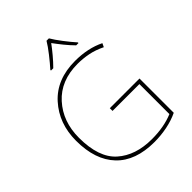

<svg xmlns="http://www.w3.org/2000/svg" viewBox="-262 -1091 1244 1244"><g transform="rotate(-45 360.0 -469.5)"><path d="M367 -350V-325H613V-50Q530 -15 419 -15Q269 -15 179.5 -94.5Q90 -174 90 -356Q90 -504 179 -602.5Q268 -701 423 -701Q471 -701 519.5 -691.5Q568 -682 619 -657L631 -682Q542 -726 424 -726Q255 -726 159 -619.5Q63 -513 63 -355Q63 -180 153.5 -85Q244 10 417 10Q476 10 533.5 -1.5Q591 -13 639 -36V-350ZM408 -949H386Q368 -918 333 -873.5Q298 -829 270 -798V-792H291Q319 -820 347.5 -854Q376 -888 397 -917Q418 -888 445.5 -854Q473 -820 501 -792H522V-798Q494 -829 460 -873.5Q426 -918 408 -949Z"/></g></svg>

Font: Noto Sans UI Thin
Style: Regular
Weight: 250
Designer: Monotype Design Team
Foundry: Monotype Imaging Inc.
Version: Version 1.901